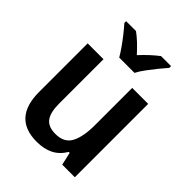

<svg xmlns="http://www.w3.org/2000/svg" viewBox="-220 -880 1003 1003"><g transform="rotate(45 281.5 -378.0)"><path d="M231 10Q56 10 56 -183V-542H173V-212Q173 -149 195.5 -118.5Q218 -88 271 -88Q336 -88 360.5 -135Q385 -182 385 -266V-542H503V0H410L394 -71H387Q362 -29 323.5 -9.5Q285 10 231 10ZM225 -606Q213 -627 194 -654Q175 -681 154 -707.5Q133 -734 116 -753V-766H189Q211 -750 234.5 -728Q258 -706 281 -680Q329 -732 374 -766H448V-753Q431 -734 410 -708Q389 -682 369 -655Q349 -628 338 -606Z"/></g></svg>

Font: Noto Sans Mono SemiCondensed SemiBold
Style: Regular
Weight: 600
Width: 4
Designer: Monotype Design Team
Foundry: Monotype Imaging Inc.
Version: Version 2.014; ttfautohint (v1.8.4.7-5d5b)